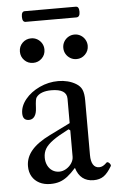

<svg xmlns="http://www.w3.org/2000/svg" viewBox="-53 -772 502 822"><g transform="rotate(-5 197.5 -361.5)"><path d="M41 -72.8Q41 -109.9 66.7 -140.4Q92.3 -170.9 146 -197.3L234.9 -241.2V-346.2Q234.9 -367.2 218.3 -377.7Q201.7 -388.2 168.9 -388.2Q146 -388.2 129.4 -382.1Q112.8 -376 104 -363.8Q101.1 -359.9 99.4 -349.9Q97.7 -339.8 96.7 -318.4Q95.7 -294.9 86.9 -282.5Q78.1 -270 63 -270Q49.3 -270 42.7 -277.6Q36.1 -285.2 36.1 -300.3Q36.1 -331.5 59.6 -360.4Q83 -389.2 121.3 -407Q159.7 -424.8 201.7 -424.8Q222.7 -424.8 241.9 -419.9Q261.2 -415 277.3 -405.3Q295.4 -394.5 302.5 -378.2Q309.6 -361.8 309.6 -332.5V-97.2Q309.6 -70.3 318.6 -56.2Q327.6 -42 344.7 -42Q353 -42 360.8 -46.1Q368.7 -50.3 377.4 -59.1Q380.4 -62 385.3 -59.1Q390.1 -56.2 393.1 -51Q396 -45.9 394.5 -43Q377 -13.2 359.6 -1Q342.3 11.2 316.4 11.2Q287.6 11.2 268.6 -3.7Q249.5 -18.6 240.7 -48.3Q220.7 -25.9 203.9 -12.9Q187 0 169.7 5.6Q152.3 11.2 130.4 11.2Q103.5 11.2 83.3 0.7Q63 -9.8 52 -28.6Q41 -47.4 41 -72.8ZM234.9 -97.2V-210L228 -215.3Q183.1 -192.4 159.4 -175.3Q135.7 -158.2 125.7 -141.6Q115.7 -125 115.7 -103Q115.7 -84.5 123 -69.6Q130.4 -54.7 143.3 -46.4Q156.2 -38.1 172.9 -38.1Q188 -38.1 202.4 -46.6Q216.8 -55.2 225.8 -68.8Q234.9 -82.5 234.9 -97.2ZM49.3 -564.5Q49.3 -586.9 64.7 -602.1Q80.1 -617.2 102.1 -617.2Q116.7 -617.2 128.7 -610.1Q140.6 -603 147.7 -591.1Q154.8 -579.1 154.8 -564.5Q154.8 -542 139.4 -526.9Q124 -511.7 102.1 -511.7Q79.6 -511.7 64.5 -527.1Q49.3 -542.5 49.3 -564.5ZM235.8 -564.5Q235.8 -579.1 242.9 -591.1Q250 -603 262 -610.1Q273.9 -617.2 288.6 -617.2Q302.7 -617.2 314.7 -610.1Q326.7 -603 333.7 -590.8Q340.8 -578.6 340.8 -564.5Q340.8 -542.5 325.4 -527.1Q310.1 -511.7 288.6 -511.7Q273.9 -511.7 262 -518.8Q250 -525.9 242.9 -537.8Q235.8 -549.8 235.8 -564.5ZM70.8 -712.4Q70.8 -735.4 85 -735.4H304.7Q318.4 -735.4 318.4 -712.4Q318.4 -689.5 302.7 -689.5H85Q70.8 -689.5 70.8 -712.4Z"/></g></svg>

Font: Junicode Two Beta VF
Style: Regular
Weight: 400
Designer: Peter S. Baker
Foundry: Briery Creek Software
Version: Version 1.031 beta; ttfautohint (v1.8.1.43-b0c9)